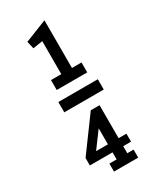

<svg xmlns="http://www.w3.org/2000/svg" viewBox="-193 -813 718 872"><g transform="rotate(-30 165.5 -376.5)"><path d="M226 -294V-121H267V-79H226V-42H259V0H132V-42H170V-79H51V-118L180 -294ZM202 -503H252V-451H92V-503H146V-676L95 -668L86 -707L202 -753ZM71 -400H278V-346H71ZM170 -121V-205L108 -121Z"/></g></svg>

Font: Cherry Swash
Style: Regular
Weight: 400
Designer: Kasatkina Nataliya
Foundry: Nataliya Kasatkina
Version: Version 1.001